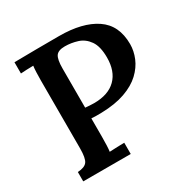

<svg xmlns="http://www.w3.org/2000/svg" viewBox="-161 -839 950 977"><g transform="rotate(-30 314.0 -351.0)"><path d="M52 -55Q93 -57 107.5 -76.5Q122 -96 122 -154V-553Q122 -578 123 -601Q124 -624 126 -637Q109 -637 87 -636Q65 -635 52 -634V-700Q117 -701 182.5 -701.5Q248 -702 315 -702Q452 -702 530 -649.5Q608 -597 608 -486Q608 -446 591.5 -406Q575 -366 539.5 -332.5Q504 -299 446.5 -278.5Q389 -258 308 -256Q274 -255 248 -257V-150Q248 -122 247 -98.5Q246 -75 244 -63Q262 -64 289.5 -65Q317 -66 331 -66V0H52ZM248 -320Q261 -319 273 -318Q285 -317 299 -317Q383 -317 427.5 -361Q472 -405 472 -486Q472 -551 448 -585Q424 -619 387.5 -630.5Q351 -642 314 -642Q275 -642 261.5 -622.5Q248 -603 248 -550Z"/></g></svg>

Font: Lora SemiBold
Style: Regular
Weight: 600
Designer: Olga Karpushina, Alexei Vanyashin (Cyrillic)
Foundry: Cyreal
Version: Version 3.011; ttfautohint (v1.8.4.7-5d5b)